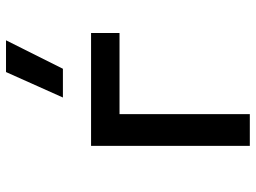

<svg xmlns="http://www.w3.org/2000/svg" viewBox="-124 -710 835 626"><g transform="rotate(-90 293.0 -397.5)"><path d="M129.9 0H233.4V-424.8H498V-517.6H129.9ZM287.6 -609.4H381.3L474.1 -794.9H370.6Z"/></g></svg>

Font: CaskaydiaCove Nerd Font
Style: Regular
Weight: 400
Designer: Aaron Bell
Foundry: Saja Typeworks
Version: Version 2111.1;Nerd Fonts 2.3.3